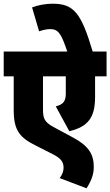

<svg xmlns="http://www.w3.org/2000/svg" viewBox="-20 -900 595 1036"><path d="M555 -488V-622H480C418 -831 378 -880 264 -880C228 -880 186 -873 153 -860L191 -731C211 -738 233 -743 251 -743C296 -743 311 -716 343 -622H0V-488H54V-306C54 -195 87 -157 176 -113L263 -69C309 -46 323 -26 323 5C323 23 317 41 302 61L447 116C474 74 486 39 486 1C486 -66 460 -112 374 -158L268 -215C218 -242 212 -264 212 -311V-488H335V-396C335 -355 323 -337 281 -326L354 -192C455 -216 493 -266 493 -376V-488Z"/></svg>

Font: Noto Sans Devanagari Condensed Black
Style: Regular
Weight: 900
Width: 3
Designer: Jelle Bosma - Monotype Design Team
Foundry: Monotype Imaging Inc.
Version: Version 2.004